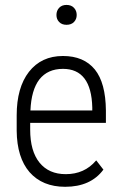

<svg xmlns="http://www.w3.org/2000/svg" viewBox="-20 -734 483 764"><path d="M347.2 -306.6Q343.3 -460 230.5 -460Q169.9 -460 136.7 -418Q104.5 -376 101.1 -294.4H347.2ZM239.3 9.3Q148.9 9.3 97.7 -48.8Q47.4 -106.9 46.4 -213.9V-274.9Q46.4 -385.3 95.2 -448.2Q144.5 -511.2 230.5 -511.2Q313.5 -511.2 357.4 -457.5Q400.4 -404.3 401.4 -294.4V-246.1V-245.1H399.9H100.1V-218.3Q100.1 -132.8 137.2 -86.9Q174.3 -41 241.7 -41Q315.9 -41 361.8 -94.7L362.8 -95.7L363.8 -94.7L390.6 -60.1L391.6 -59.6L391.1 -58.6Q366.2 -24.9 328.1 -7.8Q290 9.3 239.3 9.3ZM204.6 -674.3Q204.6 -691.4 215.3 -702.9Q226.1 -714.4 244.6 -714.4Q263.7 -714.4 274.4 -702.9Q285.2 -691.4 285.2 -674.3Q285.2 -657.7 274.4 -646.5Q263.7 -635.3 244.6 -635.3Q226.1 -635.3 215.3 -646.5Q204.6 -657.7 204.6 -674.3Z"/></svg>

Font: MAUL Condensed Light
Style: Light
Weight: 300
Designer: MAUL
Version: Version 2.137; 2017; ttfautohint (v1.8.3)